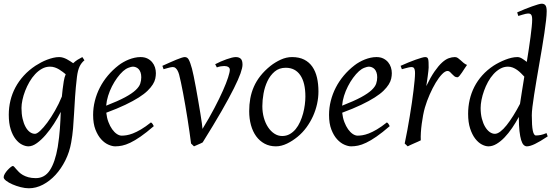

<svg xmlns="http://www.w3.org/2000/svg" viewBox="-22 -762 2969 1026"><path d="M165 -46.9Q175.3 -46.9 192.9 -63.2Q210.4 -79.6 230.7 -106.9Q251 -134.3 271.7 -170.4Q292.5 -206.5 308.6 -246.1Q310.5 -264.6 312.7 -284.9Q314.9 -305.2 318.8 -328.1Q320.3 -338.4 323 -347.7Q325.7 -356.9 329.1 -365.2Q321.8 -371.1 313 -377.9Q304.2 -384.8 293.7 -391.1Q283.2 -397.5 271 -401.6Q258.8 -405.8 245.1 -405.8Q222.7 -405.8 202.6 -394.8Q182.6 -383.8 165.8 -365.7Q148.9 -347.7 135.5 -324.5Q122.1 -301.3 112.5 -276.6Q103 -252 97.9 -228Q92.8 -204.1 92.8 -185.1Q92.8 -153.3 98.6 -127.9Q104.5 -102.5 114.3 -84.5Q124 -66.4 137.2 -56.6Q150.4 -46.9 165 -46.9ZM429.2 -439.9Q412.6 -426.3 403.1 -406.2Q393.6 -386.2 389.2 -351.1Q382.3 -293 379.2 -245.1Q376 -197.3 373.8 -155.5Q371.6 -113.8 368.4 -75.9Q365.2 -38.1 358.4 -0.5Q349.6 50.3 327.4 94.7Q305.2 139.2 274.7 172.4Q244.1 205.6 207.3 224.9Q170.4 244.1 132.3 244.1Q111.8 244.1 88.1 238Q64.5 231.9 44.4 223.1Q24.4 214.4 11 204.1Q-2.4 193.8 -2.4 185.1Q-2.4 176.8 3.9 166.3Q10.3 155.8 18.6 146.7Q26.9 137.7 34.9 131.3Q43 125 46.4 125Q50.3 125 54.4 129.9Q58.6 134.8 64.7 141.8Q70.8 148.9 79.3 157.5Q87.9 166 100.1 173.1Q112.3 180.2 129.4 185.1Q146.5 189.9 169.4 189.9Q216.8 189.9 244.6 147.5Q272.5 105 286.6 23.4Q291 -3.9 293.7 -28.1Q296.4 -52.2 298.1 -75Q299.8 -97.7 300.8 -119.4Q301.8 -141.1 302.7 -164.1Q287.1 -133.3 266.4 -100.8Q245.6 -68.4 222.4 -41.5Q199.2 -14.6 175.3 2.7Q151.4 20 129.9 20Q113.8 20 95.5 10.7Q77.1 1.5 61.3 -18.8Q45.4 -39.1 35.2 -71Q24.9 -103 24.9 -148.9Q24.9 -187.5 33.7 -224.4Q42.5 -261.2 60.3 -294.7Q78.1 -328.1 105 -357.7Q131.8 -387.2 168 -411.1Q181.6 -419.9 197.3 -428.2Q212.9 -436.5 229.5 -442.9Q246.1 -449.2 262.5 -453.1Q278.8 -457 293.9 -457Q304.7 -457 314.9 -453.9Q325.2 -450.7 334.7 -445.8Q344.2 -440.9 352.8 -435.1Q361.3 -429.2 369.1 -424.3Q380.4 -435.1 392.8 -442.9Q405.3 -450.7 418 -457L429.2 -439.9Z M635.7 -381.8Q619.6 -367.2 604.2 -346.2Q588.9 -325.2 576.4 -300.8Q564 -276.4 555.7 -249.8Q547.4 -223.1 545.4 -197.3Q609.4 -222.2 646.7 -242.4Q684.1 -262.7 703.1 -280.8Q722.2 -298.8 727.5 -315.4Q732.9 -332 732.9 -349.1Q732.9 -364.3 729 -375.2Q725.1 -386.2 718.8 -392.8Q712.4 -399.4 704.3 -402.6Q696.3 -405.8 688 -405.8Q680.2 -405.8 665 -400.1Q649.9 -394.5 635.7 -381.8ZM811 -371.1Q811 -357.4 807.9 -342.3Q804.7 -327.1 794.7 -311Q784.7 -294.9 766.8 -277.3Q749 -259.8 719.5 -241Q689.9 -222.2 647.5 -201.9Q605 -181.6 545.9 -159.7Q548.8 -132.3 557.4 -109.9Q565.9 -87.4 577.4 -71.3Q588.9 -55.2 602.3 -46.1Q615.7 -37.1 628.9 -37.1Q639.2 -37.1 653.8 -39.3Q668.5 -41.5 687.7 -48.8Q707 -56.2 731.2 -70.3Q755.4 -84.5 784.7 -107.9Q790 -105 794.2 -98.4Q798.3 -91.8 799.8 -87.9Q759.8 -53.2 729 -32Q698.2 -10.7 674.1 0.7Q649.9 12.2 630.6 16.1Q611.3 20 593.8 20Q577.6 20 557.1 11Q536.6 2 518.6 -17.8Q500.5 -37.6 488 -69.6Q475.6 -101.6 475.6 -147.9Q475.6 -186 484.9 -222.9Q494.1 -259.8 511.5 -293.7Q528.8 -327.6 554.2 -357.9Q579.6 -388.2 611.8 -413.1Q623 -421.9 637.2 -429.9Q651.4 -438 666.7 -444.1Q682.1 -450.2 698 -453.6Q713.9 -457 729 -457Q750 -457 765.4 -449.5Q780.8 -441.9 791 -429.7Q801.3 -417.5 806.2 -402.1Q811 -386.7 811 -371.1Z M1273.9 -416Q1273.9 -400.4 1263.2 -369.6Q1252.4 -338.9 1227.5 -289.1Q1202.6 -239.3 1161.9 -168.2Q1121.1 -97.2 1061 -1Q1056.6 1.5 1050.8 4.2Q1044.9 6.8 1038.6 9.5Q1032.2 12.2 1025.9 15.1Q1019.5 18.1 1014.6 20L999 4.9Q995.6 -22.5 990.7 -56.4Q985.8 -90.3 980.2 -126.2Q974.6 -162.1 968.3 -198.2Q961.9 -234.4 956.1 -266.1Q950.2 -297.9 944.6 -323.2Q939 -348.6 935.1 -363.8Q931.2 -377 926.8 -384.8Q922.4 -392.6 917.7 -397Q913.1 -401.4 908.7 -402.6Q904.3 -403.8 899.9 -403.8Q895.5 -403.8 887.5 -401.9Q879.4 -399.9 871.6 -397.7Q863.8 -395.5 857.9 -393.8Q852.1 -392.1 852.1 -392.1L845.7 -410.2Q866.2 -419.4 885.3 -428Q904.3 -436.5 919.9 -442.9Q935.5 -449.2 947.3 -453.1Q959 -457 964.8 -457Q972.2 -457 977.3 -453.9Q982.4 -450.7 986.6 -443.4Q990.7 -436 994.9 -424.1Q999 -412.1 1003.9 -395Q1007.3 -382.8 1012.9 -355.7Q1018.6 -328.6 1024.7 -294.9Q1030.8 -261.2 1037.1 -224.9Q1043.5 -188.5 1048.6 -156.7Q1053.7 -125 1056.9 -102.3Q1060.1 -79.6 1060.1 -73.2Q1096.2 -131.8 1123.5 -184.1Q1150.9 -236.3 1169.2 -277.6Q1187.5 -318.8 1196.8 -347.7Q1206.1 -376.5 1206.1 -389.2Q1206.1 -398.9 1197.8 -404.1Q1189.5 -409.2 1175.8 -409.2Q1167.5 -409.2 1157.5 -407.5Q1147.5 -405.8 1136.7 -401.9L1127.9 -418.9Q1141.6 -426.3 1157.5 -433.1Q1173.3 -439.9 1188.5 -445.3Q1203.6 -450.7 1216.6 -453.9Q1229.5 -457 1237.8 -457Q1254.9 -457 1264.4 -448.2Q1273.9 -439.5 1273.9 -416Z M1609.9 -246.1Q1609.9 -320.8 1582.5 -360.4Q1555.2 -399.9 1504.9 -399.9Q1469.7 -399.9 1445.8 -379.6Q1421.9 -359.4 1407.2 -328.6Q1392.6 -297.9 1386.2 -262Q1379.9 -226.1 1379.9 -194.8Q1379.9 -162.1 1387.9 -133.1Q1396 -104 1410.4 -82.3Q1424.8 -60.5 1444.1 -47.9Q1463.4 -35.2 1485.8 -35.2Q1508.3 -35.2 1526.1 -45.2Q1543.9 -55.2 1557.9 -72Q1571.8 -88.9 1581.5 -110.6Q1591.3 -132.3 1597.7 -155.8Q1604 -179.2 1606.9 -202.6Q1609.9 -226.1 1609.9 -246.1ZM1679.7 -272.9Q1679.7 -240.2 1672.4 -206.8Q1665 -173.3 1650.9 -141.8Q1636.7 -110.4 1616 -81.8Q1595.2 -53.2 1567.9 -30.8Q1555.2 -20.5 1541 -11.2Q1526.9 -2 1512.2 5.1Q1497.6 12.2 1482.4 16.1Q1467.3 20 1452.6 20Q1418.5 20 1391.8 5.6Q1365.2 -8.8 1346.9 -33.9Q1328.6 -59.1 1319.1 -93.5Q1309.6 -127.9 1309.6 -168Q1309.6 -203.1 1315.4 -235.6Q1321.3 -268.1 1334.5 -298.3Q1347.7 -328.6 1369.6 -356.4Q1391.6 -384.3 1423.8 -410.2Q1448.7 -429.7 1478.5 -443.4Q1508.3 -457 1538.6 -457Q1576.7 -457 1603.5 -443.4Q1630.4 -429.7 1647.2 -405.3Q1664.1 -380.9 1671.9 -347.2Q1679.7 -313.5 1679.7 -272.9Z M1896.5 -381.8Q1880.4 -367.2 1865 -346.2Q1849.6 -325.2 1837.2 -300.8Q1824.7 -276.4 1816.4 -249.8Q1808.1 -223.1 1806.2 -197.3Q1870.1 -222.2 1907.5 -242.4Q1944.8 -262.7 1963.9 -280.8Q1982.9 -298.8 1988.3 -315.4Q1993.7 -332 1993.7 -349.1Q1993.7 -364.3 1989.7 -375.2Q1985.8 -386.2 1979.5 -392.8Q1973.1 -399.4 1965.1 -402.6Q1957 -405.8 1948.7 -405.8Q1940.9 -405.8 1925.8 -400.1Q1910.6 -394.5 1896.5 -381.8ZM2071.8 -371.1Q2071.8 -357.4 2068.6 -342.3Q2065.4 -327.1 2055.4 -311Q2045.4 -294.9 2027.6 -277.3Q2009.8 -259.8 1980.2 -241Q1950.7 -222.2 1908.2 -201.9Q1865.7 -181.6 1806.6 -159.7Q1809.6 -132.3 1818.1 -109.9Q1826.7 -87.4 1838.1 -71.3Q1849.6 -55.2 1863 -46.1Q1876.5 -37.1 1889.6 -37.1Q1899.9 -37.1 1914.6 -39.3Q1929.2 -41.5 1948.5 -48.8Q1967.8 -56.2 1991.9 -70.3Q2016.1 -84.5 2045.4 -107.9Q2050.8 -105 2054.9 -98.4Q2059.1 -91.8 2060.5 -87.9Q2020.5 -53.2 1989.7 -32Q1959 -10.7 1934.8 0.7Q1910.6 12.2 1891.4 16.1Q1872.1 20 1854.5 20Q1838.4 20 1817.9 11Q1797.4 2 1779.3 -17.8Q1761.2 -37.6 1748.8 -69.6Q1736.3 -101.6 1736.3 -147.9Q1736.3 -186 1745.6 -222.9Q1754.9 -259.8 1772.2 -293.7Q1789.6 -327.6 1814.9 -357.9Q1840.3 -388.2 1872.6 -413.1Q1883.8 -421.9 1897.9 -429.9Q1912.1 -438 1927.5 -444.1Q1942.9 -450.2 1958.7 -453.6Q1974.6 -457 1989.7 -457Q2010.7 -457 2026.1 -449.5Q2041.5 -441.9 2051.8 -429.7Q2062 -417.5 2066.9 -402.1Q2071.8 -386.7 2071.8 -371.1Z M2473.6 -415Q2467.8 -407.2 2460.7 -396Q2453.6 -384.8 2446.5 -374.3Q2439.5 -363.8 2433.1 -356.4Q2426.8 -349.1 2421.9 -349.1Q2412.6 -349.1 2406 -354.5Q2399.4 -359.9 2393.8 -366Q2388.2 -372.1 2382.6 -377.4Q2377 -382.8 2369.6 -382.8Q2356.9 -382.8 2340.1 -365.5Q2323.2 -348.1 2306.4 -320.1Q2289.6 -292 2274.2 -257.1Q2258.8 -222.2 2248.5 -187Q2243.2 -168.5 2239 -146.2Q2234.9 -124 2231.7 -100.6Q2228.5 -77.1 2227.1 -54.4Q2225.6 -31.7 2226.6 -12.2Q2220.2 -8.8 2210.7 -4.6Q2201.2 -0.5 2191.2 3.9Q2181.2 8.3 2171.9 12.5Q2162.6 16.6 2156.7 20L2140.6 4.9Q2147.9 -29.8 2154.8 -66.9Q2161.6 -104 2167.7 -140.9Q2173.8 -177.7 2179 -212.9Q2184.1 -248 2187.7 -278.3Q2191.4 -308.6 2193.6 -332.5Q2195.8 -356.4 2195.8 -371.1Q2195.8 -382.3 2194.1 -388.9Q2192.4 -395.5 2189.7 -398.7Q2187 -401.9 2183.3 -402.8Q2179.7 -403.8 2175.8 -403.8Q2171.4 -403.8 2162.8 -401.9Q2154.3 -399.9 2146 -397.7Q2137.7 -395.5 2131.6 -393.8Q2125.5 -392.1 2125.5 -392.1L2118.7 -410.2Q2139.2 -419.4 2159.9 -428Q2180.7 -436.5 2198.7 -442.9Q2216.8 -449.2 2230.2 -453.1Q2243.7 -457 2249.5 -457Q2256.3 -457 2260.3 -454.6Q2264.2 -452.1 2265.9 -446Q2267.6 -439.9 2268.1 -429Q2268.6 -418 2268.6 -400.9Q2268.6 -395.5 2267.1 -382.8Q2265.6 -370.1 2263.7 -355.2Q2261.7 -340.3 2259.5 -325.7Q2257.3 -311 2255.9 -301.8Q2279.3 -350.1 2300.3 -380.4Q2321.3 -410.6 2340.1 -427.7Q2358.9 -444.8 2376 -450.9Q2393.1 -457 2408.7 -457Q2417.5 -457 2424.6 -452.1Q2431.6 -447.3 2439 -440.4Q2446.3 -433.6 2454.6 -426.5Q2462.9 -419.4 2473.6 -415Z M2756.8 -207Q2761.2 -236.3 2767.1 -273.7Q2772.9 -311 2779.8 -352.5Q2771.5 -361.3 2762 -370.8Q2752.4 -380.4 2741.5 -388.2Q2730.5 -396 2718.3 -400.9Q2706.1 -405.8 2692.4 -405.8Q2670.4 -405.8 2650.9 -394.8Q2631.3 -383.8 2615 -365.7Q2598.6 -347.7 2585.9 -324.5Q2573.2 -301.3 2564.5 -276.6Q2555.7 -252 2551 -228Q2546.4 -204.1 2546.4 -185.1Q2546.4 -153.3 2553 -127.9Q2559.6 -102.5 2570.3 -84.5Q2581.1 -66.4 2594.7 -56.6Q2608.4 -46.9 2622.6 -46.9Q2635.7 -46.9 2651.9 -59.1Q2668 -71.3 2685.3 -93Q2702.6 -114.7 2720.9 -144Q2739.3 -173.3 2756.8 -207ZM2904.8 -33.2Q2863.3 -5.4 2836.7 7.3Q2810.1 20 2793.5 20Q2784.2 20 2776.4 12.5Q2768.6 4.9 2762.9 -13.4Q2757.3 -31.7 2753.9 -62Q2750.5 -92.3 2750.5 -137.2Q2733.9 -106.4 2714.6 -78.1Q2695.3 -49.8 2674.3 -27.8Q2653.3 -5.9 2631.3 7.1Q2609.4 20 2588.4 20Q2571.8 20 2552.7 10Q2533.7 0 2517.3 -21.2Q2501 -42.5 2490.2 -75.4Q2479.5 -108.4 2479.5 -153.8Q2479.5 -192.4 2487.8 -228.8Q2496.1 -265.1 2512.9 -298.1Q2529.8 -331.1 2555.4 -359.6Q2581.1 -388.2 2615.7 -411.1Q2629.4 -419.9 2645.3 -428Q2661.1 -436 2677.7 -442.6Q2694.3 -449.2 2710.9 -453.1Q2727.5 -457 2742.7 -457Q2754.9 -457 2767.6 -449.2Q2780.3 -441.4 2793 -431.2Q2798.8 -466.8 2804 -501Q2809.1 -535.2 2813 -564.7Q2816.9 -594.2 2819.3 -618.2Q2821.8 -642.1 2821.8 -657.2Q2821.8 -668.5 2820.1 -675Q2818.4 -681.6 2815.2 -684.8Q2812 -688 2808.1 -689Q2804.2 -689.9 2799.8 -689.9Q2795.4 -689.9 2786.9 -688Q2778.3 -686 2769.5 -683.3Q2760.7 -680.7 2754.2 -678.7Q2747.6 -676.8 2747.6 -676.8L2741.7 -695.8Q2762.2 -705.1 2783 -713.4Q2803.7 -721.7 2821.5 -728Q2839.4 -734.4 2853 -738.3Q2866.7 -742.2 2872.6 -742.2Q2886.2 -742.2 2892.8 -733.4Q2899.4 -724.6 2899.4 -702.1Q2899.4 -683.1 2896 -652.8Q2892.6 -622.6 2887 -585Q2881.3 -547.4 2874.3 -504.9Q2867.2 -462.4 2859.6 -419.2Q2852.1 -376 2845 -334Q2837.9 -292 2832.3 -255.9Q2826.7 -219.7 2823.2 -191.2Q2819.8 -162.6 2819.8 -146Q2819.8 -89.4 2825.2 -63.7Q2830.6 -38.1 2841.8 -38.1Q2854.5 -38.1 2867.9 -40.8Q2881.3 -43.5 2898.4 -50.8L2904.8 -33.2Z"/></svg>

Font: GentiumAlt
Style: Italic
Weight: 400
Italic angle: -7°
Designer: J. Victor Gaultney
Version: Version 1.02; 2005; OFL release